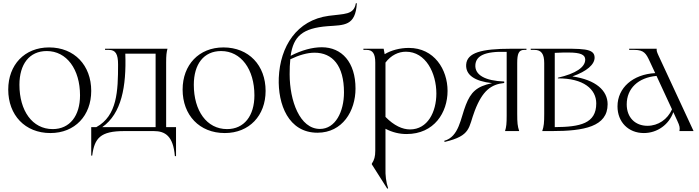

<svg xmlns="http://www.w3.org/2000/svg" viewBox="-20 -796 4242 1166"><path d="M286 12C435 12 534 -94 534 -244C534 -399 432 -508 278 -508C129 -508 30 -402 30 -252C30 -97 132 12 286 12ZM300 -12C176 -12 98 -124 98 -281C98 -406 158 -486 264 -486C385 -486 466 -375 466 -217C466 -93 404 -12 300 -12Z M925 -24H601C718 -106 748 -270 741 -470H925ZM534 149H540C554 42 590 0 735 0H914C983 0 1032 30 1042 152H1049V-24H989V-416C989 -460 991 -476 997 -500H618V-493H641C682 -493 697 -468 697 -404C697 -244 692 -93 565 -24H534Z M1345 12C1494 12 1593 -94 1593 -244C1593 -399 1491 -508 1337 -508C1188 -508 1089 -402 1089 -252C1089 -97 1191 12 1345 12ZM1359 -12C1235 -12 1157 -124 1157 -281C1157 -406 1217 -486 1323 -486C1444 -486 1525 -375 1525 -217C1525 -93 1463 -12 1359 -12Z M1673 -323C1667 -163 1731 10 1908 10C2060 10 2139 -122 2139 -258C2139 -418 2056 -509 1934 -509C1878 -509 1813 -492 1745 -457C1762 -576 1817 -625 1970 -637C2071 -644 2139 -638 2147 -776H2141C2129 -704 2070 -713 1977 -700C1781 -674 1681 -513 1673 -323ZM1739 -345C1739 -379 1740 -409 1743 -436C1797 -462 1847 -476 1890 -476C1999 -476 2069 -398 2069 -235C2069 -118 2017 -13 1923 -13C1800 -13 1739 -185 1739 -345Z M2321 229V-14C2363 8 2406 18 2449 18C2617 18 2698 -113 2698 -244C2698 -374 2617 -505 2463 -505C2409 -505 2356 -491 2316 -467L2310 -500H2187V-493H2207C2243 -493 2259 -470 2259 -416V119C2259 155 2253 175 2238 198V202L2332 350L2337 347C2324 309 2320 267 2321 229ZM2630 -228C2630 -116 2577 -10 2470 -10C2424 -10 2373 -33 2321 -86V-416C2355 -461 2400 -482 2445 -482C2566 -482 2630 -352 2630 -228Z M3121 -105V-413C3121 -469 3130 -493 3163 -493H3177V-500H3082C2904 -500 2816 -476 2811 -404C2807 -341 2862 -303 2968 -291C2874 -271 2839 -236 2809 -159C2777 -79 2768 35 2678 59L2680 66C2843 28 2824 -22 2863 -123C2910 -246 2963 -284 3042 -292V-301C2928 -305 2861 -340 2867 -404C2872 -454 2918 -486 3057 -481V-95C3057 -45 3055 -25 3047 0H3133C3123 -30 3121 -50 3121 -105Z M3273 0H3332C3527 0 3670 -27 3670 -163C3670 -246 3599 -311 3456 -332C3545 -363 3591 -405 3591 -446C3591 -505 3514 -500 3349 -500H3203V-493H3226C3267 -493 3285 -469 3285 -413V-105C3285 -50 3283 -30 3273 0ZM3349 -24V-475C3386 -477 3408 -477 3433 -477C3505 -477 3534 -464 3534 -434C3534 -388 3477 -349 3368 -324V-320C3523 -321 3601 -255 3601 -168C3601 -46 3504 -25 3349 -24Z M4106 0H4192L3978 -461C3969 -481 3967 -488 3968 -500H3801V-493H3833C3891 -493 3904 -470 3925 -425L3959 -352C3824 -345 3730 -263 3730 -150C3730 -55 3796 12 3890 12C3972 12 4043 -40 4069 -115L4093 -63C4108 -31 4110 -19 4106 0ZM3786 -162C3786 -259 3856 -325 3967 -335L4061 -132C4034 -71 3977 -32 3912 -32C3837 -32 3786 -83 3786 -162Z"/></svg>

Font: Sinistre
Style: Regular
Weight: 400
Designer: Jules Durand
Foundry: Collletttivo
Version: Version 69.420;Glyphs 3.2 (3217)